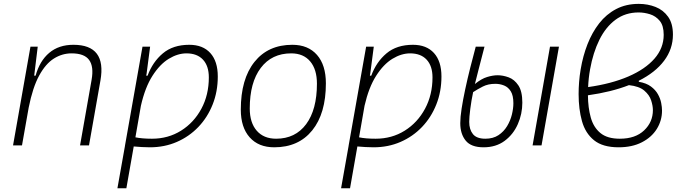

<svg xmlns="http://www.w3.org/2000/svg" viewBox="-20 -762 3556 1006"><path d="M48.3 0 139.6 -517.6H177.7L159.2 -365.7H166.5Q188 -442.9 238 -485.1Q288.1 -527.3 364.7 -527.3Q539.1 -527.3 506.3 -340.3L446.3 0H399.4L460 -344.2Q472.2 -413.1 447 -447.8Q421.9 -482.4 355 -482.4Q305.7 -482.4 262.5 -455.3Q219.2 -428.2 185.3 -366.2Q151.4 -304.2 130.4 -198.7L95.2 0Z M642.1 224.6H595.2L635.3 -0.5Q634.8 -0.5 634.3 -0.5L635.3 -1.5L726.6 -517.6H766.6L748 -375.5L746.1 -365.7H753.4Q779.8 -437.5 833.3 -482.4Q886.7 -527.3 971.7 -527.3Q1043 -527.3 1082 -484.1Q1121.1 -440.9 1121.1 -361.3Q1121.1 -282.2 1094.2 -214.6Q1067.4 -147 1019.3 -96.7Q971.2 -46.4 906.5 -18.3Q841.8 9.8 765.6 9.8Q744.1 9.8 723.1 8.5Q702.1 7.3 680.7 5.4ZM689.5 -42.5Q723.6 -35.2 776.4 -35.2Q861.3 -35.2 928.7 -77.4Q996.1 -119.6 1035.2 -192.4Q1074.2 -265.1 1074.2 -356.4Q1074.2 -416.5 1043.5 -449.5Q1012.7 -482.4 957 -482.4Q911.1 -482.4 864.3 -453.9Q817.4 -425.3 778.8 -364.7Q740.2 -304.2 718.3 -208Z M1417 9.8Q1334.5 9.8 1288.1 -42.5Q1241.7 -94.7 1241.7 -187.5Q1241.7 -347.7 1313.2 -437.5Q1384.8 -527.3 1511.7 -527.3Q1594.7 -527.3 1641.1 -474.1Q1687.5 -420.9 1687.5 -325.2Q1687.5 -167.5 1616 -78.9Q1544.4 9.8 1417 9.8ZM1426.8 -35.2Q1527.3 -35.2 1584 -111.3Q1640.6 -187.5 1640.6 -323.7Q1640.6 -398.4 1605.2 -440.4Q1569.8 -482.4 1505.9 -482.4Q1403.8 -482.4 1346.2 -406Q1288.6 -329.6 1288.6 -193.8Q1288.6 -119.1 1325.2 -77.1Q1361.8 -35.2 1426.8 -35.2Z M1814 224.6H1767.1L1807.1 -0.5Q1806.6 -0.5 1806.2 -0.5L1807.1 -1.5L1898.4 -517.6H1938.5L1919.9 -375.5L1918 -365.7H1925.3Q1951.7 -437.5 2005.1 -482.4Q2058.6 -527.3 2143.6 -527.3Q2214.8 -527.3 2253.9 -484.1Q2293 -440.9 2293 -361.3Q2293 -282.2 2266.1 -214.6Q2239.3 -147 2191.2 -96.7Q2143.1 -46.4 2078.4 -18.3Q2013.7 9.8 1937.5 9.8Q1916 9.8 1895 8.5Q1874 7.3 1852.5 5.4ZM1861.3 -42.5Q1895.5 -35.2 1948.2 -35.2Q2033.2 -35.2 2100.6 -77.4Q2168 -119.6 2207 -192.4Q2246.1 -265.1 2246.1 -356.4Q2246.1 -416.5 2215.3 -449.5Q2184.6 -482.4 2128.9 -482.4Q2083 -482.4 2036.1 -453.9Q1989.3 -425.3 1950.7 -364.7Q1912.1 -304.2 1890.1 -208Z M2513.7 9.8Q2448.2 9.8 2419.9 -25.4Q2391.6 -60.5 2391.6 -116.7Q2391.6 -147.5 2398.7 -193.4Q2405.8 -239.3 2417.5 -293.9Q2429.2 -348.6 2443.6 -406Q2458 -463.4 2472.7 -517.6H2518.6Q2500 -447.3 2487.3 -396.7Q2474.6 -346.2 2468.3 -321.8Q2502.4 -349.6 2532.5 -358.6Q2562.5 -367.7 2587.4 -367.7Q2615.2 -367.7 2645.3 -356.7Q2675.3 -345.7 2696 -314.7Q2716.8 -283.7 2716.8 -224.1Q2716.8 -165 2693.1 -111.3Q2669.4 -57.6 2624 -23.9Q2578.6 9.8 2513.7 9.8ZM2459 -279.3Q2449.7 -235.8 2444.1 -191.4Q2438.5 -147 2438.5 -123.5Q2438.5 -83.5 2458 -59.3Q2477.5 -35.2 2522.9 -35.2Q2563.5 -35.2 2591.6 -53.7Q2619.6 -72.3 2637 -101.1Q2654.3 -129.9 2662.1 -161.9Q2669.9 -193.8 2669.9 -221.2Q2669.9 -261.2 2656.5 -283.2Q2643.1 -305.2 2621.3 -314Q2599.6 -322.8 2575.2 -322.8Q2537.6 -322.8 2509.8 -308.6Q2481.9 -294.4 2459 -279.3ZM2770.5 0 2861.8 -517.6H2908.7L2817.4 0Z M3327.1 -338.9V-333.5Q3366.7 -326.7 3390.6 -308.8Q3414.6 -291 3427.2 -268.3Q3439.9 -245.6 3444.3 -222.9Q3448.7 -200.2 3448.7 -182.6Q3448.7 -130.4 3421.4 -86.4Q3394 -42.5 3343 -16.4Q3292 9.8 3221.2 9.8Q3138.2 9.8 3092.5 -27.1Q3046.9 -64 3029.3 -127.2Q3011.7 -190.4 3011.7 -269Q3011.7 -299.8 3014.2 -332Q3016.6 -364.3 3022.5 -398.9Q3034.2 -468.8 3058.3 -530.5Q3082.5 -592.3 3119.6 -639.9Q3156.7 -687.5 3208.5 -714.6Q3260.3 -741.7 3326.7 -741.7Q3374 -741.7 3414.8 -725.6Q3455.6 -709.5 3480.7 -674.1Q3505.9 -638.7 3505.9 -580.6Q3505.9 -505.4 3459.7 -443.8Q3413.6 -382.3 3327.1 -338.9ZM3061.5 -305.7Q3183.1 -322.8 3272 -361.1Q3360.8 -399.4 3409.2 -454.8Q3457.5 -510.3 3457.5 -579.6Q3457.5 -627.9 3436.5 -653.1Q3415.5 -678.2 3385.3 -687.5Q3355 -696.8 3326.2 -696.8Q3256.8 -696.8 3205.3 -658.7Q3153.8 -620.6 3120.6 -553.5Q3087.4 -486.3 3071.8 -398.9Q3063.5 -353 3061.5 -305.7ZM3275.4 -315.9Q3182.6 -279.8 3060.5 -262.7Q3061 -197.8 3075.4 -146.2Q3089.8 -94.7 3126 -64.9Q3162.1 -35.2 3227.5 -35.2Q3309.1 -35.2 3355 -78.9Q3400.9 -122.6 3400.9 -185.1Q3400.9 -207.5 3391.8 -235.8Q3382.8 -264.2 3356 -287.1Q3329.1 -310.1 3275.4 -315.9Z"/></svg>

Font: Cascadia Code ExtraLight
Style: Italic
Weight: 200
Italic angle: -10°
Monospace: yes
Designer: Aaron Bell
Foundry: Saja Typeworks
Version: Version 2404.023; ttfautohint (v1.8.4)